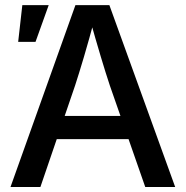

<svg xmlns="http://www.w3.org/2000/svg" viewBox="-20 -748 743 768"><path d="M22 0 281.7 -727.5H417.5L680.7 0H561L419.4 -405.8Q402.8 -455.6 383.1 -521.5Q363.3 -587.4 336.9 -681.2H360.8Q335.4 -586.9 315.7 -520.3Q295.9 -453.6 280.3 -405.8L141.6 0ZM163.6 -191.4V-284.2H539.6V-191.4ZM52.7 -580.6 69.3 -727.5H174.8L122.1 -580.6Z"/></svg>

Font: Inter 17pt Medium
Style: Regular
Weight: 500
Version: Version 4.001;git-66647c0bb